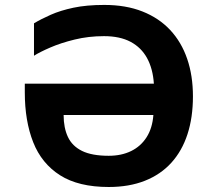

<svg xmlns="http://www.w3.org/2000/svg" viewBox="-20 -745 857 775"><path d="M399.9 -599.1Q337.4 -599.1 281.5 -585.4Q225.6 -571.8 182.9 -553.2Q140.1 -534.7 117.2 -520V-650.9Q146.5 -668.5 185.1 -685.5Q223.6 -702.6 276.6 -713.9Q329.6 -725.1 400.9 -725.1Q488.3 -725.1 554.9 -698.7Q621.6 -672.4 667 -623.8Q712.4 -575.2 735.6 -507.3Q758.8 -439.5 758.8 -356Q758.8 -271 736.8 -203.4Q714.8 -135.7 671.6 -88.1Q628.4 -40.5 564.9 -15.4Q501.5 9.8 418.9 9.8Q296.9 9.8 222.4 -37.6Q147.9 -85 114 -170.9Q80.1 -256.8 80.1 -372.1V-407.2H601.1Q597.2 -467.3 573.7 -510.3Q550.3 -553.2 507.1 -576.2Q463.9 -599.1 399.9 -599.1ZM418.9 -116.2Q470.2 -116.2 509.3 -135.3Q548.3 -154.3 571.8 -191.2Q595.2 -228 599.1 -280.8H236.8Q236.8 -229 254.2 -192.1Q271.5 -155.3 311.3 -135.7Q351.1 -116.2 418.9 -116.2Z"/></svg>

Font: Wonky
Style: Regular
Weight: 400
Designer: Monotype Design Team
Foundry: Monotype Imaging Inc.
Version: Version 3.000